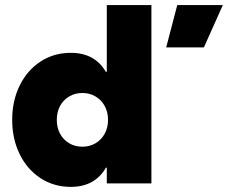

<svg xmlns="http://www.w3.org/2000/svg" viewBox="-20 -727 903 761"><path d="M403.3 0V-62.5H399.9Q356 13.7 260.7 13.7Q193.4 13.7 140.4 -21Q87.4 -55.7 57.9 -116.2Q28.3 -176.8 28.3 -252Q28.3 -327.1 57.9 -387.7Q87.4 -448.2 140.4 -482.9Q193.4 -517.6 260.7 -517.6Q355.5 -517.6 399.4 -442.4H403.3V-707H580.1V0ZM408.2 -252Q408.2 -282.7 395 -306.9Q381.8 -331.1 358.6 -344.7Q335.4 -358.4 306.6 -358.4Q277.3 -358.4 254.2 -344.7Q231 -331.1 218 -306.9Q205.1 -282.7 205.1 -252Q205.1 -221.2 218 -197Q231 -172.9 254.2 -159.2Q277.3 -145.5 306.6 -145.5Q335.4 -145.5 358.6 -159.2Q381.8 -172.9 395 -197Q408.2 -221.2 408.2 -252ZM638.7 -539.1 682.6 -707H863.3L788.1 -539.1Z"/></svg>

Font: Wanted Sans Black
Style: Regular
Weight: 900
Designer: Original Design by Kil Hyung-jin and Kang Hanbin, Wanted Lab, Inc; Hangeul from Source Han Sans by Jang Soo-young and Ka
Foundry: Wanted Lab, Inc.
Version: Version 1.003